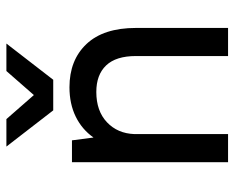

<svg xmlns="http://www.w3.org/2000/svg" viewBox="-88 -662 750 615"><g transform="rotate(-90 287.5 -355.0)"><path d="M75 -500H145L154 -431Q180 -468 221 -488Q262 -508 315 -508Q402 -508 453.5 -453.5Q505 -399 505 -295V0H415V-295Q415 -359 385 -390.5Q355 -422 300 -422Q239 -422 203 -388Q167 -354 165 -300V0H75ZM125 -710H213L290 -622L367 -710H455L339 -560H241Z"/></g></svg>

Font: Retni Sans Medium
Style: Regular
Weight: 500
Designer: Vitaly Kuzmin
Foundry: ParaType Ltd.
Version: Version 1.00;March 2, 2019;FontCreator 11.5.0.2425 64-bit; t